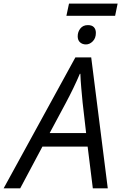

<svg xmlns="http://www.w3.org/2000/svg" viewBox="-76 -1027 662 1047"><path d="M-56.2 0 335 -713.9H421.4L511.7 0H430.2L401.9 -227.5H155.3L34.2 0ZM194.8 -301.3H393.6L374.5 -467.8Q371.1 -503.9 367.2 -547.1Q363.3 -590.3 362.3 -624.5H359.4Q327.6 -549.3 282.2 -464.4ZM286.1 -940.9 300.3 -1007.3H565.4L551.8 -940.9ZM392.6 -784.7Q373.5 -784.7 360.6 -796.1Q347.7 -807.6 347.7 -829.1Q347.7 -853.5 362.3 -871.8Q377 -890.1 403.3 -890.1Q425.3 -890.1 436 -878.7Q446.8 -867.2 446.8 -847.7Q446.8 -818.8 429.9 -801.8Q413.1 -784.7 392.6 -784.7Z"/></svg>

Font: Open Sans
Style: Italic
Weight: 400
Italic angle: -12°
Designer: Monotype Design Team
Foundry: Monotype Imaging Inc.
Version: Version 3.000; ttfautohint (v1.8.4)